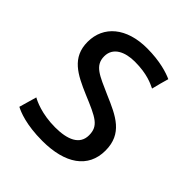

<svg xmlns="http://www.w3.org/2000/svg" viewBox="-158 -635 752 752"><g transform="rotate(45 218.0 -259.5)"><path d="M192 -59C117 -59 69 -83 57 -90L36 -17C55 -7 104 14 194 14C320 14 396 -38 396 -134C396 -228 329 -258 247 -293C173 -326 131 -340 131 -392C131 -441 177 -462 231 -462C299 -462 334 -444 353 -435C359 -459 365 -483 372 -506C348 -517 300 -533 228 -533C114 -533 45 -474 45 -386C45 -299 109 -268 186 -235C277 -197 308 -183 308 -131C308 -79 260 -59 192 -59Z"/></g></svg>

Font: Repo
Style: Regular
Weight: 400
Designer: Stefan Peev
Foundry: Context Ltd
Version: Version 0.000